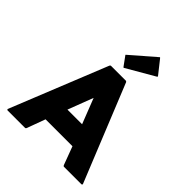

<svg xmlns="http://www.w3.org/2000/svg" viewBox="-304 -1345 1539 1539"><g transform="rotate(45 465.0 -576.0)"><path d="M406 -983 399 -976 455 -899 462 -892 700 -1030 707 -1037 616 -1152 609 -1159ZM558 -825 551 -832H377L370 -825L38 0L45 7H247L254 0L312 -158H617L676 0L683 7H885L892 0ZM547 -337H381L463 -552Z"/></g></svg>

Font: Hussar Woodtype
Style: Blk
Weight: 900
Foundry: Cannot Into Space Fonts
Version: Version 1.07